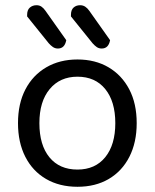

<svg xmlns="http://www.w3.org/2000/svg" viewBox="-20 -703 593 736"><path d="M504 -231Q504 -157 476 -102Q448 -47 397 -17Q346 13 277 13Q208 13 156.5 -17Q105 -47 77 -102Q49 -157 49 -231Q49 -306 77.5 -360.5Q106 -415 157.5 -445Q209 -475 277 -475Q345 -475 396 -445Q447 -415 475.5 -360.5Q504 -306 504 -231ZM277 -409Q210 -409 170.5 -361.5Q131 -314 131 -231Q131 -147 169.5 -100Q208 -53 277 -53Q345 -53 383.5 -100.5Q422 -148 422 -231Q422 -314 383.5 -361.5Q345 -409 277 -409ZM167 -537 84 -640V-646Q84 -665 94.5 -674Q105 -683 120 -683Q131 -683 139 -677.5Q147 -672 154 -662L234 -549Q231 -533 223 -525Q215 -517 202 -517Q191 -517 182.5 -523Q174 -529 167 -537ZM335 -537 252 -640V-646Q252 -665 262 -674Q272 -683 287 -683Q298 -683 306.5 -677.5Q315 -672 322 -662L402 -549Q399 -533 391 -525Q383 -517 370 -517Q359 -517 351 -522.5Q343 -528 335 -537Z"/></svg>

Font: Baloo Bhaina 2
Style: Regular
Weight: 400
Designer: Yesha Goshar, Manish Minz, Shuchita Grover and Ek Type
Foundry: Ek Type
Version: Version 1.700